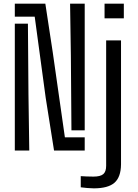

<svg xmlns="http://www.w3.org/2000/svg" viewBox="-20 -820 750 1046"><path d="M274.4 0 229 -286.9 169.1 -729.1H60.7V-800H227L267.3 -535.6L333.5 -71.9H441.5V0ZM60.7 0V-691H132.1L135.1 -304.4L139.5 0ZM369.2 -110 366.1 -516.2 361.8 -800H441.5V-110ZM549.6 -720V-800H654.6V-720ZM490.6 206.1Q475.9 206.1 455.5 204.3Q435.1 202.6 419.9 200.4V139.6Q433.1 140.6 451.7 141.3Q470.2 142.1 489.3 142.1Q526.7 142.1 542.5 128.7Q558.3 115.3 558.3 83.3V-600H639.3V75.8Q638.5 145 603.6 175.6Q568.7 206.1 490.6 206.1Z"/></svg>

Font: Big Shoulders Stencil Text Thin
Style: Regular
Weight: 100
Designer: Patric King
Foundry: XO Type Co
Version: Version 2.001